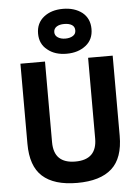

<svg xmlns="http://www.w3.org/2000/svg" viewBox="-63 -1013 780 1074"><g transform="rotate(-5 327.0 -476.5)"><path d="M522 -47Q586 -105 586 -230V-680H448V-227Q448 -108 327 -108Q206 -108 206 -227V-680H68V-230Q68 -105 132 -47Q197 12 327 12Q457 12 522 -47ZM331 -713Q396 -713 439 -747Q481 -780 481 -839Q481 -898 439 -932Q396 -965 331 -965Q266 -965 224 -932Q181 -898 181 -839Q181 -780 224 -747Q265 -713 331 -713ZM331 -798Q306 -798 289 -809Q272 -820 272 -839Q272 -859 289 -870Q305 -880 331 -880Q358 -880 374 -870Q390 -860 390 -839Q390 -819 374 -809Q357 -798 331 -798Z"/></g></svg>

Font: Online Auction - Bold
Style: Bold
Weight: 500
Designer: Mohamed Mostafa, the designer of Online Auction
Foundry: Kief Type Foundry
Version: ""